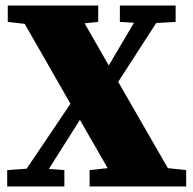

<svg xmlns="http://www.w3.org/2000/svg" viewBox="-20 -672 697 692"><path d="M8 -593V-652H334V-593L285 -588L372 -436L463 -590L412 -593V-652H613V-593L543 -589L406 -377L585 -66L651 -59V0H303V-59L368 -66L268 -240L156 -63L212 -59V0H6V-59L76 -64L234 -298L69 -586Z"/></svg>

Font: Source Serif 4 Black
Style: Regular
Weight: 900
Designer: Frank Grießhammer
Foundry: Adobe
Version: Version 4.005;hotconv 1.1.0;makeotfexe 2.6.0